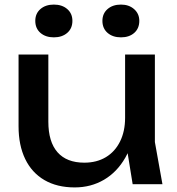

<svg xmlns="http://www.w3.org/2000/svg" viewBox="-20 -804 772 838"><path d="M61 -253V-566H191V-273Q191 -185 231 -139.5Q271 -94 348 -94Q402 -94 442 -118Q482 -142 504 -186.5Q526 -231 526 -290L571 -265Q563 -179 527 -116Q491 -53 434 -19.5Q377 14 306 14Q229 14 174 -18Q119 -50 90 -110Q61 -170 61 -253ZM526 -204V-566H656V-184L689 0H559ZM134 -713Q134 -745 156.5 -764.5Q179 -784 215 -784Q251 -784 273.5 -764.5Q296 -745 296 -713Q296 -680 273.5 -660.5Q251 -641 215 -641Q179 -641 156.5 -660.5Q134 -680 134 -713ZM427 -713Q427 -745 449.5 -764.5Q472 -784 508 -784Q543 -784 565.5 -764Q588 -744 588 -713Q588 -680 566 -660.5Q544 -641 508 -641Q472 -641 449.5 -660.5Q427 -680 427 -713Z"/></svg>

Font: Unbounded Variable
Style: Regular
Weight: 400
Designer: Luke Prowse, Jean-Baptiste Morizot, Fátima Lázaro, Florian Runge
Foundry: NaN
Version: Version 1.600;FEAKit 1.0